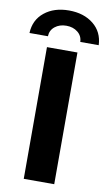

<svg xmlns="http://www.w3.org/2000/svg" viewBox="-119 -957 567 1005"><g transform="rotate(10 164.0 -454.5)"><path d="M83 -700H245V0H83ZM164 -909Q243 -909 294 -868Q345 -827 348 -757H250Q249 -789 224.5 -808.5Q200 -828 164 -828Q128 -828 103.5 -808.5Q79 -789 78 -757H-20Q-17 -827 34 -868Q85 -909 164 -909Z"/></g></svg>

Font: Montserrat-Bold
Style: Bold
Weight: 700
Version: Version 7.200